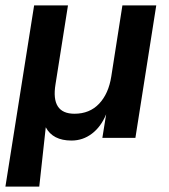

<svg xmlns="http://www.w3.org/2000/svg" viewBox="-25 -509 624 709"><path d="M-5 180 101 -489H226L180 -198Q162 -89 250 -89Q306 -89 341 -126Q376 -163 386 -227L427 -489H552L475 0H353L367 -87Q348 -41 314.5 -15.5Q281 10 239 10Q170 10 144 -39L120 180Z"/></svg>

Font: Nunito Sans
Style: Bold Italic
Weight: 700
Italic angle: -9°
Designer: Vernon Adams
Foundry: Vernon Adams
Version: Version 3.006; ttfautohint (v1.8.3)